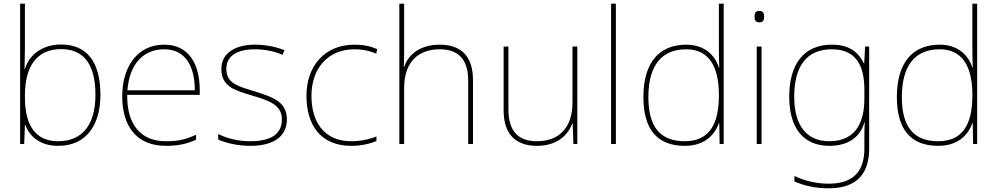

<svg xmlns="http://www.w3.org/2000/svg" viewBox="-20 -780 5402 1040"><path d="M115 -525V-760H89V0H111L115 -104H117C141 -38 200 10 295 10C456 10 524 -114 524 -266C524 -444 451 -539 311 -539C210 -539 137 -483 115 -406H113C114 -439 115 -493 115 -525ZM311 -514C435 -514 497 -430 497 -266C497 -106 427 -15 295 -15C174 -15 115 -98 115 -253V-263C115 -419 178 -514 311 -514Z M870 -538C716 -538 642 -408 642 -259C642 -104 713 10 879 10C943 10 991 0 1042 -23V-50C980 -22 943 -15 879 -15C742 -15 667 -105 669 -266H1062V-291C1062 -430 1005 -538 870 -538ZM870 -513C982 -513 1036 -423 1035 -291H670C682 -436 758 -513 870 -513Z M1534 -134C1534 -235 1444 -258 1356 -286C1275 -312 1206 -325 1206 -407C1206 -478 1265 -513 1361 -513C1414 -513 1473 -501 1510 -483L1521 -508C1479 -525 1424 -538 1361 -538C1249 -538 1179 -489 1179 -407C1179 -309 1254 -290 1347 -262C1435 -236 1507 -212 1507 -134C1507 -60 1457 -15 1336 -15C1274 -15 1215 -28 1162 -54V-24C1200 -7 1263 10 1336 10C1468 10 1534 -45 1534 -134Z M1883 10C1938 10 1986 -2 2019 -16V-41C1980 -25 1931 -15 1883 -15C1731 -15 1667 -125 1667 -261C1667 -409 1756 -513 1900 -513C1938 -513 1978 -507 2018 -489L2023 -514C1986 -530 1948 -538 1900 -538C1738 -538 1640 -422 1640 -261C1640 -106 1714 10 1883 10Z M2169 -496V-760H2143V0H2169V-302C2169 -446 2247 -513 2362 -513C2459 -513 2516 -462 2516 -345V0H2542V-346C2542 -477 2476 -538 2362 -538C2250 -538 2190 -480 2169 -417H2167C2168 -446 2169 -466 2169 -496Z M3107 -528H3081V-226C3081 -82 3003 -15 2888 -15C2789 -15 2734 -68 2734 -186V-528H2708V-182C2708 -57 2770 10 2888 10C3000 10 3057 -50 3080 -111H3082L3086 0H3107Z M3316 0V-760H3290V0Z M3689 10C3794 10 3850 -46 3874 -113H3876L3878 0H3900V-760H3874V-543C3874 -501 3874 -459 3876 -414H3874C3852 -484 3793 -538 3697 -538C3547 -538 3465 -437 3465 -254C3465 -83 3537 10 3689 10ZM3689 -15C3555 -15 3492 -94 3492 -254C3492 -427 3565 -513 3697 -513C3816 -513 3874 -426 3874 -266V-263C3874 -107 3822 -15 3689 -15Z M4092 -721C4072 -721 4067 -706 4067 -690C4067 -673 4072 -659 4092 -659C4116 -659 4119 -673 4119 -690C4119 -706 4116 -721 4092 -721ZM4105 -528H4079V0H4105Z M4486 -538C4332 -538 4255 -430 4255 -256C4255 -81 4336 10 4472 10C4571 10 4638 -34 4662 -117H4664C4662 -78 4662 -56 4662 -17V25C4662 140 4610 215 4469 215C4394 215 4331 196 4283 173V203C4331 223 4388 240 4469 240C4629 240 4688 152 4688 25V-528H4666L4661 -437H4659C4631 -495 4583 -538 4486 -538ZM4486 -513C4621 -513 4662 -419 4662 -294V-246C4662 -136 4628 -15 4472 -15C4350 -15 4282 -99 4282 -256C4282 -417 4346 -513 4486 -513Z M5062 10C5167 10 5223 -46 5247 -113H5249L5251 0H5273V-760H5247V-543C5247 -501 5247 -459 5249 -414H5247C5225 -484 5166 -538 5070 -538C4920 -538 4838 -437 4838 -254C4838 -83 4910 10 5062 10ZM5062 -15C4928 -15 4865 -94 4865 -254C4865 -427 4938 -513 5070 -513C5189 -513 5247 -426 5247 -266V-263C5247 -107 5195 -15 5062 -15Z"/></svg>

Font: Noto Sans Gurmukhi UI Thin
Style: Regular
Weight: 100
Designer: Jelle Bosma - Monotype Design Team
Foundry: Monotype Imaging Inc.
Version: Version 2.004